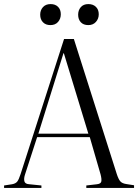

<svg xmlns="http://www.w3.org/2000/svg" viewBox="-25 -921 677 941"><path d="M-5 0V-12L34 -18Q51 -21 59 -30.5Q67 -40 76 -68L289 -730H337L547 -69Q555 -44 564 -33Q573 -22 594 -19L632 -13V0H398V-12L450 -18Q469 -20 471.5 -31.5Q474 -43 468 -66L415 -249H157L98 -67Q91 -46 94.5 -32.5Q98 -19 119 -18L178 -12V0ZM163 -266H408L288 -660H286ZM408 -798Q384 -798 371 -812Q358 -826 358 -849Q358 -871 371 -886Q384 -901 408 -901Q431 -901 445 -887.5Q459 -874 459 -851Q459 -829 445 -813.5Q431 -798 408 -798ZM222 -798Q199 -798 185.5 -812Q172 -826 172 -849Q172 -871 185.5 -886Q199 -901 223 -901Q246 -901 259.5 -887.5Q273 -874 273 -851Q273 -829 259.5 -813.5Q246 -798 222 -798Z"/></svg>

Font: Literata 72pt Light
Style: Regular
Weight: 300
Designer: Latin by Veronika Burian and Jose Scaglione. Greek by Irene Vlachou. Cyrillic by Vera Evstafieva.
Foundry: TypeTogether
Version: Version 3.002